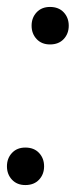

<svg xmlns="http://www.w3.org/2000/svg" viewBox="-20 -525 218 553"><path d="M53 8Q29 8 14.5 -7.5Q0 -23 0 -46Q0 -69 14.5 -84.5Q29 -100 53 -100Q78 -100 92.5 -84.5Q107 -69 107 -46Q107 -23 92.5 -7.5Q78 8 53 8ZM124 -397Q100 -397 85.5 -412.5Q71 -428 71 -451Q71 -474 85.5 -489.5Q100 -505 124 -505Q149 -505 163.5 -489.5Q178 -474 178 -451Q178 -428 163.5 -412.5Q149 -397 124 -397Z"/></svg>

Font: Livvic
Style: Italic
Weight: 400
Italic angle: -10°
Designer: Jacques Le Bailly, Baron von Fonthausen
Version: Version 1.001; ttfautohint (v1.8.2)